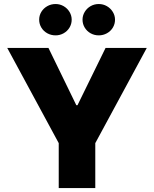

<svg xmlns="http://www.w3.org/2000/svg" viewBox="-20 -949 777 969"><path d="M224.6 -707 365.2 -418H371.1L512.7 -707H720.7L460.9 -226.6V0H276.4V-226.6L16.6 -707ZM177.7 -849.6Q177.7 -871.1 188.7 -889.2Q199.7 -907.2 218.8 -918Q237.8 -928.7 260.7 -928.7Q282.2 -928.7 301 -918Q319.8 -907.2 330.8 -888.9Q341.8 -870.6 341.8 -849.6Q341.8 -828.1 330.8 -809.8Q319.8 -791.5 301 -781Q282.2 -770.5 260.7 -770.5Q237.8 -770.5 218.8 -781Q199.7 -791.5 188.7 -809.8Q177.7 -828.1 177.7 -849.6ZM396.5 -849.6Q396.5 -870.6 407.5 -888.9Q418.5 -907.2 437.3 -918Q456.1 -928.7 478.5 -928.7Q500.5 -928.7 519.3 -918Q538.1 -907.2 549.3 -888.9Q560.5 -870.6 560.5 -849.6Q560.5 -828.1 549.6 -809.8Q538.6 -791.5 519.5 -781Q500.5 -770.5 478.5 -770.5Q456.1 -770.5 437.3 -781Q418.5 -791.5 407.5 -809.8Q396.5 -828.1 396.5 -849.6Z"/></svg>

Font: Pretendard GOV Black
Style: Regular
Weight: 900
Designer: Base glyphs from Inter by Rasmus Andersson; Hangeul glyphs from Noto Sans CJK(Source Han Sans) by Jang Soo-young and Kan
Foundry: Kil Hyung-jin
Version: Version 1.309